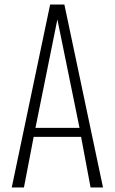

<svg xmlns="http://www.w3.org/2000/svg" viewBox="-20 -830 508 850"><path d="M32 0 202 -810H265L436 0H381L339 -224H129L86 0ZM137 -264H332L234 -744Z"/></svg>

Font: Oswald ExtraLight
Style: Regular
Weight: 250
Designer: Vernon Adams
Foundry: Vernon Adams
Version: Version 4.103;gftools[0.9.33.dev8+g029e19f]